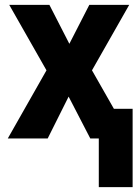

<svg xmlns="http://www.w3.org/2000/svg" viewBox="-20 -569 570 789"><path d="M12 0H176L262 -172L351 0H386V200H525V-122H448L358 -280L511 -549H347L265 -389L183 -549H18L171 -280Z"/></svg>

Font: Noto Sans Mono Condensed ExtraBold
Style: Regular
Weight: 800
Width: 3
Designer: Monotype Design Team
Foundry: Monotype Imaging Inc.
Version: Version 2.014